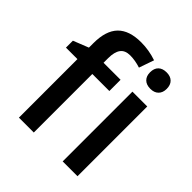

<svg xmlns="http://www.w3.org/2000/svg" viewBox="-205 -908 1051 1051"><g transform="rotate(45 321.0 -382.5)"><path d="M17.1 0ZM353 -453.1H221.2V0H106V-453.1H17.1V-506.8L106 -542V-577.1Q106 -672.9 150.9 -719Q195.8 -765.1 288.1 -765.1Q348.6 -765.1 407.2 -745.1L377 -658.2Q334.5 -671.9 295.9 -671.9Q256.8 -671.9 239 -647.7Q221.2 -623.5 221.2 -575.2V-540H353ZM559.6 0H444.8V-540H559.6ZM438 -683.1Q438 -713.9 454.8 -730.5Q471.7 -747.1 502.9 -747.1Q533.2 -747.1 550 -730.5Q566.9 -713.9 566.9 -683.1Q566.9 -653.8 550 -637Q533.2 -620.1 502.9 -620.1Q471.7 -620.1 454.8 -637Q438 -653.8 438 -683.1Z"/></g></svg>

Font: Open Sans Semibold
Style: Regular
Weight: 600
Foundry: Ascender Corporation
Version: Version 1.10; ttfautohint (v1.5.65-e2d9)